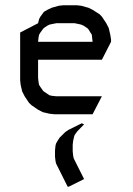

<svg xmlns="http://www.w3.org/2000/svg" viewBox="-20 -432 502 726"><path d="M56.2 -128.9V-309.1L124 -344.2L127.9 -359.9L132.8 -369.1L142.1 -381.8L146 -387.2L159.2 -395L175.8 -402.8L202.1 -410.2L219.2 -412.1H271L287.1 -410.2L314 -402.8L330.1 -395L356.9 -377.9L365.2 -369.1L381.8 -344.2L391.1 -326.2L397 -300.8L399.9 -283.2V-273.9L365.2 -206.1H124V-137.2L126 -120.1L127.9 -110.8L132.8 -103L142.1 -89.8L146 -85.9L159.2 -77.1L167 -71.8L175.8 -69.8L192.9 -67.9H365.2L330.1 0H185.1L167 -2L142.1 -7.8L124 -17.1L99.1 -34.2L89.8 -43L73.2 -67.9L64 -85.9L58.1 -110.8ZM124 -273.9H330.1L328.1 -292L327.1 -300.8L321.8 -309.1L314 -321.8L309.1 -326.2L295.9 -335L287.1 -338.9L278.8 -340.8L262.2 -344.2H192.9L175.8 -340.8L167 -338.9L159.2 -335L146 -326.2L142.1 -321.8L132.8 -309.1L127.9 -300.8L126 -292ZM188 136.2 189.9 118.2 191.9 110.8 196.8 102.1 205.1 88.9 226.1 67.9 238.8 59.1 289.1 34.2 297.9 38.1 272 64.9 263.2 77.1 261.2 81.1 256.8 99.1 254.9 115.2V140.1L256.8 158.2L258.8 167L297.9 245.1L240.2 273.9H235.8L191.9 186L189.9 176.8L188 161.1Z"/></svg>

Font: Petahja
Style: Regular
Weight: 400
Designer: T. Christopher White
Version: Version 1.1